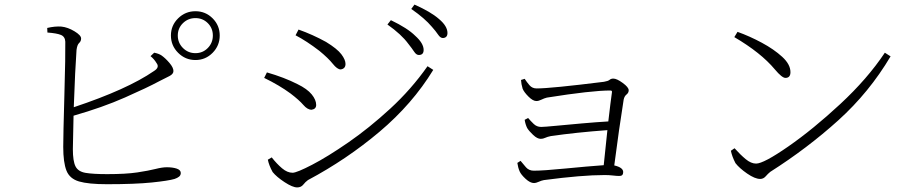

<svg xmlns="http://www.w3.org/2000/svg" viewBox="-20 -813 4020 838"><path d="M726 -658Q726 -702 757.5 -733Q789 -764 833 -764Q877 -764 908 -733Q939 -702 939 -658Q939 -614 908 -582.5Q877 -551 833 -551Q789 -551 757.5 -582.5Q726 -614 726 -658ZM756 -658Q756 -626 778.5 -603.5Q801 -581 833 -581Q865 -581 887 -603.5Q909 -626 909 -658Q909 -690 887 -712Q865 -734 833 -734Q801 -734 778.5 -712Q756 -690 756 -658ZM637 -568 653 -583Q673 -579 685 -571Q702 -559 719.5 -538.5Q737 -518 737 -503Q737 -490 719.5 -481Q702 -472 674 -458Q624 -431 525.5 -387.5Q427 -344 301 -308L298 -162Q298 -110 309.5 -87Q321 -64 353.5 -58.5Q386 -53 448 -53Q530 -53 579.5 -60.5Q629 -68 658.5 -75.5Q688 -83 708 -83Q734 -83 751.5 -77Q769 -71 769 -58Q769 -48 761.5 -42Q754 -36 742 -32Q715 -24 642.5 -16.5Q570 -9 447 -9Q366 -9 325 -21Q284 -33 270 -68.5Q256 -104 256 -172Q256 -222 261 -398Q266 -574 265 -631Q264 -653 246 -660.5Q228 -668 187 -671L186 -691Q220 -699 248 -697Q276 -694 305 -676.5Q334 -659 334 -645Q334 -633 325.5 -625.5Q317 -618 314 -595Q308 -514 302 -345Q536 -423 652 -503Q678 -519 663 -538Q653 -555 637 -568Z M1762 -622Q1732 -663 1671 -706L1686 -725Q1759 -690 1792 -657Q1829 -624 1829 -595Q1829 -573 1808 -573Q1797 -573 1787.5 -587.5Q1778 -602 1762 -622ZM1865 -696Q1834 -733 1775 -774L1789 -793Q1861 -761 1896 -730Q1933 -699 1933 -669Q1933 -648 1913 -647Q1902 -647 1892 -662Q1882 -677 1865 -696ZM1270 -659 1283 -684Q1345 -662 1403 -630Q1452 -600 1470 -576Q1488 -552 1488 -534Q1488 -513 1467 -510Q1452 -510 1432.5 -534.5Q1413 -559 1374 -591Q1318 -634 1270 -659ZM1846 -524 1871 -508Q1780 -359 1636.5 -238Q1493 -117 1324 -27Q1313 -19 1303.5 -7Q1294 5 1277 5Q1257 5 1222 -18Q1187 -41 1170 -62Q1154 -91 1149 -116L1166 -126Q1188 -98 1211 -78.5Q1234 -59 1257 -59Q1275 -59 1342.5 -94Q1410 -129 1500.5 -191.5Q1591 -254 1683 -338.5Q1775 -423 1846 -524ZM1133 -473 1145 -497Q1221 -475 1278 -446Q1321 -425 1340.5 -401Q1360 -377 1360 -355Q1360 -337 1340 -334Q1322 -334 1304 -355Q1286 -376 1248 -405Q1199 -441 1133 -473Z M2252 -111Q2263 -97 2276 -82.5Q2289 -68 2310 -68Q2351 -68 2448 -77.5Q2545 -87 2615 -92L2631 -245Q2494 -235 2384 -219Q2369 -216 2359.5 -211.5Q2350 -207 2340 -207Q2325 -207 2307 -224Q2289 -241 2281 -254Q2273 -270 2270 -290L2285 -298Q2296 -285 2309.5 -272Q2323 -259 2342 -259Q2355 -259 2407 -264Q2459 -269 2521.5 -274.5Q2584 -280 2635 -283Q2645 -369 2651 -411Q2652 -418 2644 -418Q2562 -418 2367 -387Q2355 -384 2343 -378Q2331 -372 2321 -372Q2306 -372 2286.5 -391.5Q2267 -411 2261 -426Q2255 -446 2254 -464L2270 -469Q2279 -455 2291 -441Q2303 -427 2322 -427Q2384 -427 2616 -456Q2634 -459 2640.5 -464.5Q2647 -470 2657 -470Q2672 -470 2698 -451Q2724 -432 2724 -419Q2724 -408 2714.5 -400.5Q2705 -393 2702 -378Q2682 -253 2661 -91Q2700 -82 2700 -62Q2700 -44 2682 -45Q2672 -45 2655 -47Q2638 -49 2619 -49Q2520 -49 2354 -27Q2343 -25 2331 -19.5Q2319 -14 2311 -14Q2294 -14 2274 -32.5Q2254 -51 2248 -65Q2241 -81 2238 -102Z M3199 -674Q3252 -655 3305 -626.5Q3358 -598 3394 -565Q3430 -532 3430 -498Q3430 -473 3408 -473Q3393 -473 3362 -510Q3301 -583 3185 -651ZM3842 -583 3867 -567Q3774 -410 3639 -288Q3504 -166 3342 -63Q3332 -55 3322 -43.5Q3312 -32 3298 -32Q3275 -32 3241 -55.5Q3207 -79 3190 -101Q3175 -130 3170 -155L3186 -166Q3211 -138 3234.5 -118.5Q3258 -99 3280 -99Q3313 -99 3421 -174Q3529 -249 3647.5 -359Q3766 -469 3842 -583Z"/></svg>

Font: Minh Nguyen ExtraLight
Style: Regular
Weight: 250
Designer: Ryoko NISHIZUKA 西塚涼子 (kana & ideographs); Frank Grießhammer (Latin, Greek & Cyrillic); Wenlong ZHANG 张文龙 (bopomofo); San
Foundry: Adobe
Version: Version 1.100;July 7, 2023;FontCreator 14.0.0.2814 64-bit